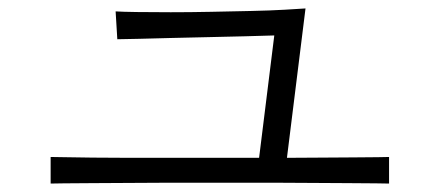

<svg xmlns="http://www.w3.org/2000/svg" viewBox="-20 -606 1040 455"><path d="M100 -171V-234Q105 -234 131.5 -233.5Q158 -233 199 -232.5Q240 -232 286 -232Q332 -232 376 -232Q420 -232 454 -232Q488 -232 502 -232H594L630 -522Q601 -521 560 -520Q519 -519 474 -518Q429 -517 386 -516Q343 -515 309 -514Q275 -513 258 -513L254 -579Q269 -578 304 -577.5Q339 -577 384.5 -577Q430 -577 479.5 -578Q529 -579 575 -580Q621 -581 655 -583Q689 -585 704 -586L660 -232Q701 -232 742.5 -232.5Q784 -233 818.5 -233Q853 -233 876 -233.5Q899 -234 902 -234V-171Q898 -171 871.5 -171.5Q845 -172 805 -172Q765 -172 719 -172.5Q673 -173 629 -173Q585 -173 551 -173Q517 -173 502 -173Q490 -173 457 -173Q424 -173 380 -173Q336 -173 288.5 -172.5Q241 -172 199.5 -172Q158 -172 131 -171.5Q104 -171 100 -171Z"/></svg>

Font: Zen Kaku Gothic New
Style: Regular
Weight: 400
Designer: Yoshimichi Ohira
Foundry: Positype
Version: Version 1.001